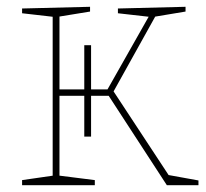

<svg xmlns="http://www.w3.org/2000/svg" viewBox="-20 -545 607 565"><path d="M45 0V-15L142 -29L135 -21V-502L141 -495L45 -506V-520L245 -525V-511L147 -495L155 -502V-275L148 -282H303L293 -276L421 -502L424 -495L327 -506V-520L526 -525V-511L430 -495L440 -502L312 -272L309 -284L480 -24L470 -31L564 -14V0H471L296 -269L308 -263H148L155 -270V-21L148 -29L259 -15V0ZM228 -143V-412H248V-143Z"/></svg>

Font: Bitter Thin
Style: Regular
Weight: 100
Designer: Sol Matas, and Bitter project Authors
Foundry: Sol Matas
Version: Version 2.002